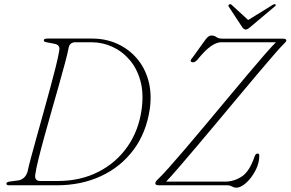

<svg xmlns="http://www.w3.org/2000/svg" viewBox="-20 -884 1386 916"><path d="M10.5 -8.5Q10.5 -16.5 31.5 -18.5L65 -23Q79.5 -24.5 91.5 -33.8Q103.5 -43 111 -63Q116 -88 127.8 -131.8Q139.5 -175.5 154.8 -230.2Q170 -285 186.5 -344Q203 -403 218.2 -459.2Q233.5 -515.5 245.2 -562.2Q257 -609 262 -639Q269.5 -670 240 -675L209.5 -681Q197 -683 193 -685Q189 -687 189 -692Q189 -700 207.5 -700H420Q483.5 -700 538 -675.8Q592.5 -651.5 631.5 -607Q670.5 -562.5 687.8 -500.5Q705 -438.5 694.5 -363Q677.5 -250 616.8 -168.8Q556 -87.5 461.8 -43.8Q367.5 0 250.5 0H22.5Q10.5 0 10.5 -8.5ZM255.5 -20.5Q363.5 -20.5 449 -64Q534.5 -107.5 588.5 -185Q642.5 -262.5 656 -364.5Q666 -439.5 649.8 -498.5Q633.5 -557.5 598.2 -598.5Q563 -639.5 515.5 -661Q468 -682.5 415.5 -682.5H340.5Q315 -682.5 308.5 -660.5Q303 -631.5 290 -582.8Q277 -534 260 -474.2Q243 -414.5 225 -351.2Q207 -288 190.8 -229Q174.5 -170 163 -123Q151.5 -76 148 -49.5Q144.5 -20.5 172.5 -20.5ZM1067 0H738.5Q721 0 721 -9Q721 -17.5 732 -27.5Q750.5 -44.5 785.2 -83.5Q820 -122.5 865.2 -175.5Q910.5 -228.5 961 -289Q1011.5 -349.5 1062.2 -410.2Q1113 -471 1158.8 -525.5Q1204.5 -580 1240.2 -621Q1276 -662 1296.5 -682.5H1036Q1013 -682.5 985.5 -663.2Q958 -644 921 -598Q906.5 -583.5 895.5 -587.5Q882.5 -592 899 -610L962.5 -698Q976 -714.5 987 -714.5Q1003 -714.5 1012.8 -707Q1022.5 -699.5 1044 -699.5H1330.5Q1346 -699.5 1346 -690.5Q1346 -685.5 1333 -673.5Q1321.5 -662.5 1290.5 -627Q1259.5 -591.5 1216 -540Q1172.5 -488.5 1121.8 -427.8Q1071 -367 1018.8 -304.5Q966.5 -242 918.5 -185.2Q870.5 -128.5 832.5 -84.5Q794.5 -40.5 772.5 -17.5H1053Q1096.5 -17.5 1133.8 -42Q1171 -66.5 1195.5 -140Q1201 -151.5 1208.5 -151.5Q1217 -151.5 1217 -142Q1217.5 -106.5 1199 -71Q1180.5 -35.5 1154.8 -12Q1129 11.5 1106.5 11.5Q1097 11.5 1087 5.8Q1077 0 1067 0ZM1173.5 -754.5Q1160.5 -743 1152.5 -743Q1144 -743 1135.5 -754.5L1071.5 -852Q1067 -859 1074 -863Q1080 -866 1085.5 -860.5L1164 -788.5L1280.5 -860.5Q1290 -866 1294 -863Q1299 -859 1289.5 -852Z"/></svg>

Font: Fraunces 9pt Thin
Style: Italic
Weight: 100
Italic angle: -16°
Version: Version 1.000;[b76b70a41]